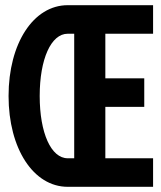

<svg xmlns="http://www.w3.org/2000/svg" viewBox="-20 -720 620 740"><path d="M241 0H570V-110H386V-308H536V-418H386V-590H570V-700H241C109 -700 13 -553 13 -350C13 -147 109 0 241 0ZM241 -590H266V-110H241C177 -110 133 -207 133 -350C133 -493 177 -590 241 -590Z"/></svg>

Font: CommitMono-dimboump
Style: Bold
Weight: 700
Monospace: yes
Designer: Eigil Nikolajsen
Foundry: Eigil Nikolajsen
Version: Version 1.143